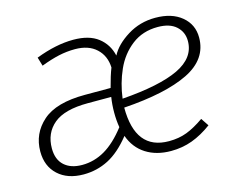

<svg xmlns="http://www.w3.org/2000/svg" viewBox="-81 -653 980 785"><g transform="rotate(-15 409.0 -260.5)"><path d="M438 -424Q460 -466 513 -499Q566 -532 631 -532Q701 -532 742.5 -497.5Q784 -463 784 -408Q784 -316 688 -269Q592 -222 414 -210Q414 -30 556 -30Q598 -30 632 -43Q666 -56 706 -84L728 -51Q686 -20 644 -4.5Q602 11 554 11Q492 11 448 -17Q404 -45 385 -98Q338 -39 289 -14Q240 11 184 11Q116 11 76 -26Q36 -63 36 -125Q36 -201 93 -251.5Q150 -302 272 -302H381Q394 -352 406 -382Q404 -432 371 -462.5Q338 -493 281 -493Q246 -493 212 -485.5Q178 -478 136 -462L125 -499Q211 -532 284 -532Q351 -532 389 -502.5Q427 -473 438 -424ZM417 -247Q577 -259 656.5 -297Q736 -335 736 -406Q736 -444 709 -468.5Q682 -493 631 -493Q567 -493 521 -457.5Q475 -422 450 -366Q425 -310 417 -247ZM275 -266Q176 -266 130.5 -228Q85 -190 85 -125Q85 -78 112.5 -53Q140 -28 188 -28Q239 -28 284.5 -54.5Q330 -81 374 -138Q369 -168 369 -201Q369 -234 374 -266Z"/></g></svg>

Font: Fira Sans ExtraLight
Style: Italic
Weight: 275
Italic angle: -8°
Designer: Carrois Corporate & Edenspiekermann AG
Foundry: Carrois Corporate GbR & Edenspiekermann AG
Version: Version 4.203